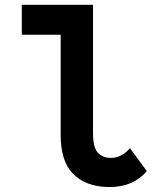

<svg xmlns="http://www.w3.org/2000/svg" viewBox="-20 -752 626 782"><path d="M578.1 -55.2Q522.9 9.8 426.8 9.8Q327.6 9.8 274.4 -47.4Q227.1 -98.1 227.1 -202.6V-610.4H68.8V-732.4H358.9V-210.4Q358.9 -153.3 377 -131.8Q396.5 -108.9 432.1 -108.9Q475.1 -108.9 509.3 -148.4Z"/></svg>

Font: Consola Mono
Style: Bold
Weight: 700
Monospace: yes
Designer: Wojciech Kalinowski "wmk69" (wmk69@o2.pl)
Foundry: Wojciech Kalinowski "wmk69" (wmk69@o2.pl)
Version: Version 2.1.0